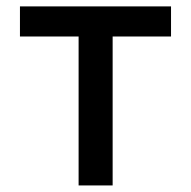

<svg xmlns="http://www.w3.org/2000/svg" viewBox="-20 -565 582 585"><path d="M501.1 -545.5V-453.8H323.2V0H219.5V-453.8H40.8V-545.5Z"/></svg>

Font: Inter P Medium
Style: Regular
Weight: 500
Designer: Rasmus Andersson
Foundry: rsms
Version: Version 3.018;git-588b23468